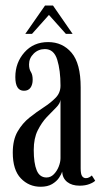

<svg xmlns="http://www.w3.org/2000/svg" viewBox="-20 -684 378 714"><path d="M131 10.5Q87.5 10.5 57.5 -20.8Q27.5 -52 27.5 -116.5Q27.5 -164 45.5 -195Q63.5 -226 90 -247Q116.5 -268 142.8 -285Q169 -302 187 -320.5Q205 -339 205 -365.5Q205 -422.5 192.8 -462Q180.5 -501.5 147 -501.5Q122.5 -501.5 105.2 -484.5Q88 -467.5 88 -444.5Q88 -427 94.8 -416.5Q101.5 -406 101.5 -387.5Q101.5 -369.5 93.5 -358Q85.5 -346.5 69 -346.5Q37 -346.5 37 -397.5Q37 -451 70.8 -489.2Q104.5 -527.5 159 -527.5Q212.5 -527.5 246.2 -487.8Q280 -448 280 -359V-58Q280 -37 285.2 -29.2Q290.5 -21.5 299.5 -21.5Q306.5 -21.5 312.5 -25Q318.5 -28.5 321.5 -31.5L334 -12Q328 -5.5 312.5 0.5Q297 6.5 276 6.5Q247.5 6.5 230 -7.2Q212.5 -21 211 -46Q208.5 -36 199.5 -22.8Q190.5 -9.5 173.8 0.5Q157 10.5 131 10.5ZM153 -24Q168.5 -24 180.2 -36Q192 -48 198.5 -64.8Q205 -81.5 205 -96V-313.5Q204 -299.5 188.8 -284.2Q173.5 -269 154.2 -248.8Q135 -228.5 120.2 -199Q105.5 -169.5 105.5 -126.5Q105.5 -77 116.5 -50.5Q127.5 -24 153 -24ZM74 -558 147.5 -663.5H177L250 -558H225L162 -628.5L99 -558Z"/></svg>

Font: Imbue 50pt
Style: Regular
Weight: 400
Designer: Tyler Finck
Foundry: Etcetera Type Company
Version: Version 1.102; ttfautohint (v1.8.3)